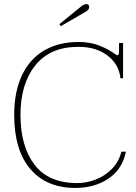

<svg xmlns="http://www.w3.org/2000/svg" viewBox="-20 -917 671 947"><path d="M273 -798 380 -885Q396 -897 406 -897Q412 -897 416 -893Q420 -889 420 -883Q420 -869 404 -860L280 -788ZM50 -350Q50 -465 88.5 -546Q127 -627 198.5 -668.5Q270 -710 367 -710Q428 -710 474.5 -690.5Q521 -671 549 -649Q557 -644 558 -644Q567 -644 567 -663V-705H587V-531H574Q567 -600 510.5 -643Q454 -686 367 -686Q227 -686 154 -594.5Q81 -503 81 -350Q81 -196 150 -105Q219 -14 361 -14Q406 -14 451 -31Q496 -48 531 -83Q566 -118 579 -169H601Q584 -83 515.5 -36.5Q447 10 352 10Q209 10 129.5 -83.5Q50 -177 50 -350Z"/></svg>

Font: Taviraj Thin
Style: Regular
Weight: 100
Designer: Katatrad Team
Foundry: CadsonDemak
Version: Version 1.030